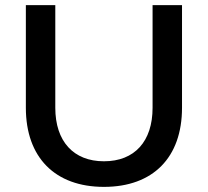

<svg xmlns="http://www.w3.org/2000/svg" viewBox="-20 -720 812 750"><path d="M691 -299V-700H576V-299C576 -168 506 -90 386 -90C267 -90 196 -168 196 -299V-700H81V-299C81 -105 195 10 386 10C578 10 691 -105 691 -299Z"/></svg>

Font: Gully Medium
Style: Regular
Weight: 500
Designer: jaikishan Patel
Foundry: MagicType
Version: Version 1.000;Glyphs 3.2 (3242)